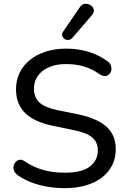

<svg xmlns="http://www.w3.org/2000/svg" viewBox="-20 -966 658 995"><path d="M316 9Q269 9 225 1.5Q181 -6 142 -21Q103 -36 72 -58Q59 -67 53.5 -80Q48 -93 50.5 -105.5Q53 -118 61.5 -127Q70 -136 82 -138Q94 -140 108 -130Q154 -99 204.5 -85Q255 -71 316 -71Q404 -71 445.5 -103Q487 -135 487 -187Q487 -230 457 -254.5Q427 -279 356 -293L250 -315Q156 -335 109.5 -381Q63 -427 63 -504Q63 -551 82 -589.5Q101 -628 136 -656Q171 -684 218.5 -699Q266 -714 324 -714Q386 -714 440.5 -697Q495 -680 539 -647Q551 -638 555 -625.5Q559 -613 556.5 -601Q554 -589 545.5 -581Q537 -573 524.5 -572Q512 -571 497 -581Q457 -609 415 -621.5Q373 -634 323 -634Q272 -634 234.5 -618Q197 -602 176.5 -573.5Q156 -545 156 -507Q156 -461 184 -435Q212 -409 278 -395L383 -374Q483 -353 531.5 -309.5Q580 -266 580 -193Q580 -147 561.5 -110Q543 -73 509 -46.5Q475 -20 426 -5.5Q377 9 316 9ZM355 -770Q346 -760 334.5 -759Q323 -758 314 -764.5Q305 -771 302.5 -781Q300 -791 307 -802L394 -929Q403 -942 415 -945Q427 -948 439 -944Q451 -940 458.5 -931.5Q466 -923 466.5 -911.5Q467 -900 457 -888Z"/></svg>

Font: Nunito ExtraLight Medium
Style: Regular
Weight: 500
Version: Version 3.602